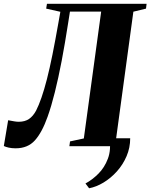

<svg xmlns="http://www.w3.org/2000/svg" viewBox="-40 -763 785 1002"><path d="M639.5 -41.5Q639.5 8 620.5 52.2Q601.5 96.5 570 131.5Q538.5 166.5 500.5 189.5Q462.5 212.5 425 219.5L406 194.5Q441.5 175.5 473.5 143.5Q505.5 111.5 523 65.2Q540.5 19 531 -41.5ZM325 -702.5 315.5 -642Q299 -535.5 281.8 -445Q264.5 -354.5 246.2 -281.5Q228 -208.5 208.5 -154Q179.5 -72 142.2 -30.5Q105 11 41.5 11Q22 11 6 7.5Q-10 4 -20 -1L2.5 -135.5Q20.5 -132 34 -129.8Q47.5 -127.5 57.5 -127.5Q90 -127.5 111.5 -142.2Q133 -157 148.5 -186Q162.5 -213.5 176.5 -253.8Q190.5 -294 204.8 -349.5Q219 -405 233.8 -478.2Q248.5 -551.5 265 -645L275 -701.5L201 -718L205 -743H725L722 -718L656 -702L566 -40.5L632.5 -23L629 0H322L325.5 -25L397.5 -40.5L488 -702.5Z"/></svg>

Font: Merriweather 120pt ExtraBold
Style: Italic
Weight: 800
Italic angle: -7.8°
Version: Version 2.101